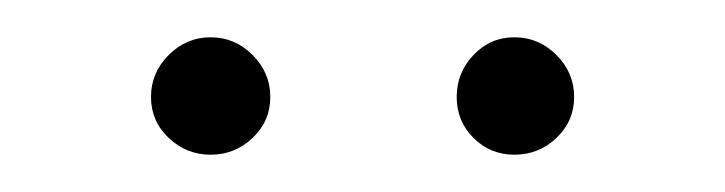

<svg xmlns="http://www.w3.org/2000/svg" viewBox="-20 -729 389 103"><path d="M115.5 -655Q106 -646 93 -646Q80 -646 70.5 -655Q61 -664 61 -677Q61 -690 70.5 -699.5Q80 -709 93 -709Q106 -709 115.5 -699.5Q125 -690 125 -677Q125 -664 115.5 -655ZM278.5 -655Q269 -646 256 -646Q243 -646 234 -655Q225 -664 225 -677Q225 -690 234 -699.5Q243 -709 256 -709Q269 -709 278.5 -699.5Q288 -690 288 -677Q288 -664 278.5 -655Z"/></svg>

Font: Roundo Light
Style: Regular
Weight: 300
Designer: Namrata Goyal (Gurmukhi), Shiva Nallaperumal (Latin)
Foundry: Indian Type Foundry
Version: Version 1.000;PS 1.0;hotconv 1.0.88;makeotf.lib2.5.647800